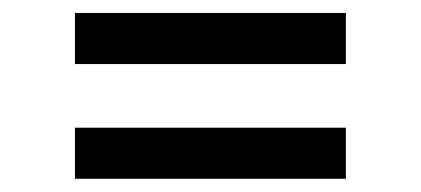

<svg xmlns="http://www.w3.org/2000/svg" viewBox="-20 -501 640 292"><path d="M94 -229.1V-306.8H506V-229.1ZM94 -403.6V-481.3H506V-403.6Z"/></svg>

Font: Red Hat Display VF
Style: Regular
Weight: 300
Designer: Pentagram, MCKL
Foundry: Pentagram, MCKL
Version: Version 1.023